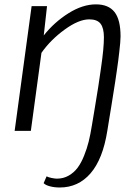

<svg xmlns="http://www.w3.org/2000/svg" viewBox="-20 -584 623 857"><path d="M45.4 0 121.1 -556.6H189.9L175.3 -425.8Q222.2 -484.9 285.4 -524.7Q348.6 -564.5 408.2 -564.5Q464.4 -564.5 491.2 -530.3Q518.1 -496.1 518.1 -421.4Q518.1 -409.2 516.6 -392.8Q515.1 -376.5 512.7 -355Q510.3 -333.5 507.8 -313.7Q505.4 -293.9 501 -265.1Q496.6 -236.3 493.7 -215.8Q490.7 -195.3 485.1 -161.4Q479.5 -127.4 476.6 -108.2Q473.6 -88.9 467.5 -52.5Q461.4 -16.1 459 0Q439 126 384.3 189.5Q329.6 252.9 246.6 252.9Q223.1 252.9 202.9 247.6Q182.6 242.2 174.8 233.4L188 203.1Q195.8 207.5 210.4 210.4Q225.1 213.4 233.9 213.4Q262.7 213.4 286.4 200Q310.1 186.5 326.2 165Q342.3 143.6 355.2 111.3Q368.2 79.1 376 47.4Q383.8 15.6 390.1 -23.9Q393.1 -41.5 403.3 -103Q413.6 -164.6 418.5 -196.5Q423.3 -228.5 430.4 -277.3Q437.5 -326.2 440.7 -360.1Q443.8 -394 443.8 -417.5Q443.8 -458.5 429 -478Q414.1 -497.6 378.4 -497.6Q331.5 -497.6 268.8 -452.1Q206.1 -406.7 165 -348.1L117.7 0Z"/></svg>

Font: HaufeMerriweatherSansLt
Style: Italic
Weight: 300
Designer: Eben Sorkin ( eben@eyebytes.com )
Foundry: Eben Sorkin
Version: Version 1.56